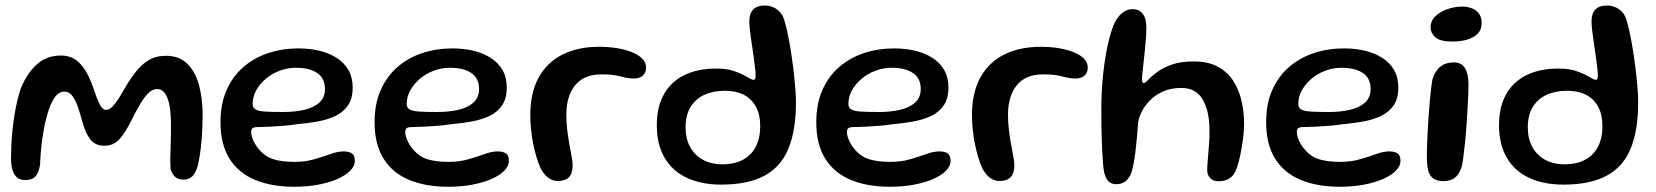

<svg xmlns="http://www.w3.org/2000/svg" viewBox="-20 -660 6158 714"><path d="M73 9.5Q55 9.5 43.5 0Q32 -9.5 26.5 -27.8Q21 -46 21 -72Q21 -95 22.2 -121.8Q23.5 -148.5 26.5 -177Q29.5 -205.5 34 -233.5Q38.5 -261.5 44.8 -287.8Q51 -314 59.5 -336.5Q84 -393 120 -423.2Q156 -453.5 206.5 -453.5Q242.5 -453.5 266.5 -433.8Q290.5 -414 306.2 -382.5Q322 -351 333 -315Q341.5 -290 351.5 -270.8Q361.5 -251.5 374 -251.5Q389 -251.5 404.5 -270.5Q420 -289.5 436.5 -319Q460 -360.5 482.8 -390.2Q505.5 -420 532.8 -436.2Q560 -452.5 597 -452.5Q646.5 -452.5 676.5 -423Q706.5 -393.5 720 -343.8Q733.5 -294 733.5 -233Q733.5 -209.5 732.5 -184.5Q731.5 -159.5 729.2 -134.5Q727 -109.5 723.5 -86.2Q720 -63 715.5 -43Q707 -15.5 694.5 -3.8Q682 8 661.5 8Q643 8 631.5 -2.2Q620 -12.5 614.5 -30Q613.5 -40.5 613.2 -54.8Q613 -69 613.5 -86.2Q614 -103.5 614.8 -123.5Q615.5 -143.5 615.8 -167Q616 -190.5 615.5 -216.5Q614.5 -246 609.5 -271.5Q604.5 -297 593.5 -313Q582.5 -329 564.5 -329Q547 -329 531.2 -313.2Q515.5 -297.5 500.8 -272Q486 -246.5 471 -217Q447.5 -168.5 425 -143.2Q402.5 -118 368 -118Q334 -118 315.8 -141.8Q297.5 -165.5 286.5 -206.5Q278 -238.5 269 -264Q260 -289.5 248.2 -304.5Q236.5 -319.5 219 -319.5Q202 -319.5 188 -303.5Q174 -287.5 162.5 -255Q150.5 -219 143.5 -182Q136.5 -145 133.2 -110.5Q130 -76 129 -47.5Q124 -17 111.8 -3.8Q99.5 9.5 73 9.5Z M1074 34.5Q990 34.5 928.5 9Q867 -16.5 833.5 -69.8Q800 -123 800 -205.5Q800 -274 822.8 -325.2Q845.5 -376.5 885.5 -411Q925.5 -445.5 978 -462.8Q1030.5 -480 1090 -480Q1130.5 -480 1166.8 -471.5Q1203 -463 1231.2 -445.2Q1259.5 -427.5 1275.5 -400Q1291.5 -372.5 1291.5 -334.5Q1291.5 -294 1274.5 -268.8Q1257.5 -243.5 1228 -229.2Q1198.5 -215 1161.2 -208.2Q1124 -201.5 1083.5 -198Q1063 -194.5 1035 -192.2Q1007 -190 980.8 -188.8Q954.5 -187.5 940 -187.5Q925 -187.5 919.5 -183.5Q914 -179.5 914 -169Q914 -156.5 921 -139.8Q928 -123 941 -107Q965 -77.5 996.8 -67.8Q1028.5 -58 1075 -58Q1115.5 -58 1149 -67.8Q1182.5 -77.5 1209.2 -87.2Q1236 -97 1257.5 -97Q1277 -97 1288.2 -89.8Q1299.5 -82.5 1299.5 -61.5Q1299.5 -42.5 1282.2 -25Q1265 -7.5 1234.5 5.8Q1204 19 1163 26.8Q1122 34.5 1074 34.5ZM1034.5 -243.5Q1075 -243.5 1110 -251.2Q1145 -259 1166.8 -277.8Q1188.5 -296.5 1188.5 -329.5Q1188.5 -368.5 1160 -388.2Q1131.5 -408 1080 -408Q1049.5 -408 1020.5 -397.2Q991.5 -386.5 969 -367.5Q946.5 -348.5 933 -324.5Q919.5 -300.5 919.5 -273Q919.5 -259 930.8 -252.8Q942 -246.5 967.2 -245Q992.5 -243.5 1034.5 -243.5Z M1647 34.5Q1563 34.5 1501.5 9Q1440 -16.5 1406.5 -69.8Q1373 -123 1373 -205.5Q1373 -274 1395.8 -325.2Q1418.5 -376.5 1458.5 -411Q1498.5 -445.5 1551 -462.8Q1603.5 -480 1663 -480Q1703.5 -480 1739.8 -471.5Q1776 -463 1804.2 -445.2Q1832.5 -427.5 1848.5 -400Q1864.5 -372.5 1864.5 -334.5Q1864.5 -294 1847.5 -268.8Q1830.5 -243.5 1801 -229.2Q1771.5 -215 1734.2 -208.2Q1697 -201.5 1656.5 -198Q1636 -194.5 1608 -192.2Q1580 -190 1553.8 -188.8Q1527.5 -187.5 1513 -187.5Q1498 -187.5 1492.5 -183.5Q1487 -179.5 1487 -169Q1487 -156.5 1494 -139.8Q1501 -123 1514 -107Q1538 -77.5 1569.8 -67.8Q1601.5 -58 1648 -58Q1688.5 -58 1722 -67.8Q1755.5 -77.5 1782.2 -87.2Q1809 -97 1830.5 -97Q1850 -97 1861.2 -89.8Q1872.5 -82.5 1872.5 -61.5Q1872.5 -42.5 1855.2 -25Q1838 -7.5 1807.5 5.8Q1777 19 1736 26.8Q1695 34.5 1647 34.5ZM1607.5 -243.5Q1648 -243.5 1683 -251.2Q1718 -259 1739.8 -277.8Q1761.5 -296.5 1761.5 -329.5Q1761.5 -368.5 1733 -388.2Q1704.5 -408 1653 -408Q1622.5 -408 1593.5 -397.2Q1564.5 -386.5 1542 -367.5Q1519.5 -348.5 1506 -324.5Q1492.5 -300.5 1492.5 -273Q1492.5 -259 1503.8 -252.8Q1515 -246.5 1540.2 -245Q1565.5 -243.5 1607.5 -243.5Z M2055 13Q2040.5 13 2029 7.2Q2017.5 1.5 2008.2 -8.5Q1999 -18.5 1991.5 -32Q1982.5 -51 1975 -76Q1967.5 -101 1962.2 -128.2Q1957 -155.5 1954.5 -182.5Q1952 -209.5 1952 -232.5Q1952 -314 1982.5 -370.5Q2013 -427 2070.5 -456.5Q2128 -486 2208.5 -486Q2242.5 -486 2273.8 -481Q2305 -476 2329.5 -466.2Q2354 -456.5 2368.2 -442.2Q2382.5 -428 2382.5 -409.5Q2382.5 -394.5 2376 -385.2Q2369.5 -376 2359.2 -372Q2349 -368 2338 -368Q2315 -368 2287.8 -375.8Q2260.5 -383.5 2217 -383.5Q2151.5 -383.5 2118.8 -343Q2086 -302.5 2086 -233Q2086 -208 2088.5 -184.8Q2091 -161.5 2094.5 -140.2Q2098 -119 2101.5 -101Q2105 -83 2107.2 -69Q2109.5 -55 2109.5 -46Q2109.5 -15 2095.8 -1Q2082 13 2055 13Z M2662 26.5Q2588.5 26.5 2534.8 1.5Q2481 -23.5 2451.8 -72.8Q2422.5 -122 2422.5 -194.5Q2422.5 -262.5 2449 -309.5Q2475.5 -356.5 2525 -380.8Q2574.5 -405 2643.5 -405Q2681.5 -405 2706.8 -396.8Q2732 -388.5 2748 -379.5Q2759.5 -373 2768.8 -368Q2778 -363 2782 -363Q2790 -363 2790 -377.5Q2790 -390.5 2787.5 -410.8Q2785 -431 2781.8 -455Q2778.5 -479 2774.8 -503Q2771 -527 2768.8 -547.5Q2766.5 -568 2766.5 -580.5Q2766.5 -639.5 2824 -639.5Q2844.5 -639.5 2862.2 -629.8Q2880 -620 2891 -600Q2898.5 -582.5 2905.5 -552Q2912.5 -521.5 2918.8 -484Q2925 -446.5 2929.8 -408Q2934.5 -369.5 2937.2 -336Q2940 -302.5 2940 -279.5Q2940 -176 2912.2 -108Q2884.5 -40 2823.2 -6.8Q2762 26.5 2662 26.5ZM2665.5 -49Q2711.5 -49 2743 -66Q2774.5 -83 2790.8 -114.8Q2807 -146.5 2807 -190.5Q2807 -234 2791 -263.2Q2775 -292.5 2746 -307.5Q2717 -322.5 2676 -322.5Q2631.5 -322.5 2598.5 -307Q2565.5 -291.5 2547.5 -261.2Q2529.5 -231 2529.5 -186Q2529.5 -144 2546.5 -113.2Q2563.5 -82.5 2594 -65.8Q2624.5 -49 2665.5 -49Z M3289.5 34.5Q3205.5 34.5 3144 9Q3082.5 -16.5 3049 -69.8Q3015.5 -123 3015.5 -205.5Q3015.5 -274 3038.2 -325.2Q3061 -376.5 3101 -411Q3141 -445.5 3193.5 -462.8Q3246 -480 3305.5 -480Q3346 -480 3382.2 -471.5Q3418.5 -463 3446.8 -445.2Q3475 -427.5 3491 -400Q3507 -372.5 3507 -334.5Q3507 -294 3490 -268.8Q3473 -243.5 3443.5 -229.2Q3414 -215 3376.8 -208.2Q3339.5 -201.5 3299 -198Q3278.5 -194.5 3250.5 -192.2Q3222.5 -190 3196.2 -188.8Q3170 -187.5 3155.5 -187.5Q3140.5 -187.5 3135 -183.5Q3129.5 -179.5 3129.5 -169Q3129.5 -156.5 3136.5 -139.8Q3143.5 -123 3156.5 -107Q3180.5 -77.5 3212.2 -67.8Q3244 -58 3290.5 -58Q3331 -58 3364.5 -67.8Q3398 -77.5 3424.8 -87.2Q3451.5 -97 3473 -97Q3492.5 -97 3503.8 -89.8Q3515 -82.5 3515 -61.5Q3515 -42.5 3497.8 -25Q3480.5 -7.5 3450 5.8Q3419.5 19 3378.5 26.8Q3337.5 34.5 3289.5 34.5ZM3250 -243.5Q3290.5 -243.5 3325.5 -251.2Q3360.5 -259 3382.2 -277.8Q3404 -296.5 3404 -329.5Q3404 -368.5 3375.5 -388.2Q3347 -408 3295.5 -408Q3265 -408 3236 -397.2Q3207 -386.5 3184.5 -367.5Q3162 -348.5 3148.5 -324.5Q3135 -300.5 3135 -273Q3135 -259 3146.2 -252.8Q3157.5 -246.5 3182.8 -245Q3208 -243.5 3250 -243.5Z M3697.5 13Q3683 13 3671.5 7.2Q3660 1.5 3650.8 -8.5Q3641.5 -18.5 3634 -32Q3625 -51 3617.5 -76Q3610 -101 3604.8 -128.2Q3599.5 -155.5 3597 -182.5Q3594.5 -209.5 3594.5 -232.5Q3594.5 -314 3625 -370.5Q3655.5 -427 3713 -456.5Q3770.5 -486 3851 -486Q3885 -486 3916.2 -481Q3947.5 -476 3972 -466.2Q3996.5 -456.5 4010.8 -442.2Q4025 -428 4025 -409.5Q4025 -394.5 4018.5 -385.2Q4012 -376 4001.8 -372Q3991.5 -368 3980.5 -368Q3957.5 -368 3930.2 -375.8Q3903 -383.5 3859.5 -383.5Q3794 -383.5 3761.2 -343Q3728.5 -302.5 3728.5 -233Q3728.5 -208 3731 -184.8Q3733.5 -161.5 3737 -140.2Q3740.5 -119 3744 -101Q3747.5 -83 3749.8 -69Q3752 -55 3752 -46Q3752 -15 3738.2 -1Q3724.5 13 3697.5 13Z M4131.5 25Q4112.5 25 4102 14.2Q4091.5 3.5 4086 -19.5Q4083.5 -31 4081.8 -53Q4080 -75 4078.5 -105.5Q4077 -136 4076.2 -173.2Q4075.5 -210.5 4075.5 -253.5Q4075.5 -286 4077.2 -320.5Q4079 -355 4082.8 -388.8Q4086.5 -422.5 4092 -454.8Q4097.5 -487 4104.8 -515.2Q4112 -543.5 4121 -566.5Q4134 -596 4152 -611Q4170 -626 4192 -626Q4216 -626 4229.5 -608.8Q4243 -591.5 4243 -557.5Q4243 -539.5 4241.5 -517.5Q4240 -495.5 4237.5 -473Q4235 -450.5 4232.8 -429.5Q4230.5 -408.5 4228.8 -392Q4227 -375.5 4227 -366Q4227 -351 4233 -351Q4238.5 -351 4249.8 -363.2Q4261 -375.5 4281.8 -391.2Q4302.5 -407 4336 -419.2Q4369.5 -431.5 4419 -431.5Q4474 -431.5 4510.2 -411.2Q4546.5 -391 4567.5 -357.2Q4588.5 -323.5 4597.5 -282.5Q4606.5 -241.5 4606.5 -200.5Q4606.5 -180 4603.8 -155Q4601 -130 4596.5 -104.8Q4592 -79.5 4586.2 -57.5Q4580.5 -35.5 4573.5 -21Q4564.5 -3.5 4549.2 5.2Q4534 14 4512 14Q4494 14 4484.5 6Q4475 -2 4470.5 -15Q4468.5 -25.5 4469.8 -44.2Q4471 -63 4473.2 -86.8Q4475.5 -110.5 4477 -136.2Q4478.5 -162 4477.5 -186Q4477 -212 4471.8 -237.8Q4466.5 -263.5 4455.2 -285.2Q4444 -307 4423.8 -320Q4403.5 -333 4372.5 -333Q4334 -333 4304.8 -319.8Q4275.5 -306.5 4255.8 -286Q4236 -265.5 4225.2 -243.5Q4214.5 -221.5 4212.5 -204.5Q4210 -171.5 4207.5 -144.2Q4205 -117 4202.2 -94.5Q4199.5 -72 4196 -54Q4192.5 -36 4188.5 -21Q4180.5 2 4166.2 13.5Q4152 25 4131.5 25Z M4962.5 34.5Q4878.5 34.5 4817 9Q4755.5 -16.5 4722 -69.8Q4688.5 -123 4688.5 -205.5Q4688.5 -274 4711.2 -325.2Q4734 -376.5 4774 -411Q4814 -445.5 4866.5 -462.8Q4919 -480 4978.5 -480Q5019 -480 5055.2 -471.5Q5091.5 -463 5119.8 -445.2Q5148 -427.5 5164 -400Q5180 -372.5 5180 -334.5Q5180 -294 5163 -268.8Q5146 -243.5 5116.5 -229.2Q5087 -215 5049.8 -208.2Q5012.5 -201.5 4972 -198Q4951.5 -194.5 4923.5 -192.2Q4895.5 -190 4869.2 -188.8Q4843 -187.5 4828.5 -187.5Q4813.5 -187.5 4808 -183.5Q4802.5 -179.5 4802.5 -169Q4802.5 -156.5 4809.5 -139.8Q4816.5 -123 4829.5 -107Q4853.5 -77.5 4885.2 -67.8Q4917 -58 4963.5 -58Q5004 -58 5037.5 -67.8Q5071 -77.5 5097.8 -87.2Q5124.5 -97 5146 -97Q5165.5 -97 5176.8 -89.8Q5188 -82.5 5188 -61.5Q5188 -42.5 5170.8 -25Q5153.5 -7.5 5123 5.8Q5092.5 19 5051.5 26.8Q5010.5 34.5 4962.5 34.5ZM4923 -243.5Q4963.5 -243.5 4998.5 -251.2Q5033.5 -259 5055.2 -277.8Q5077 -296.5 5077 -329.5Q5077 -368.5 5048.5 -388.2Q5020 -408 4968.5 -408Q4938 -408 4909 -397.2Q4880 -386.5 4857.5 -367.5Q4835 -348.5 4821.5 -324.5Q4808 -300.5 4808 -273Q4808 -259 4819.2 -252.8Q4830.5 -246.5 4855.8 -245Q4881 -243.5 4923 -243.5Z M5348 13.5Q5324.5 13.5 5310.8 4.2Q5297 -5 5291.5 -25.2Q5286 -45.5 5286 -76.5Q5286 -93.5 5286.8 -117.5Q5287.5 -141.5 5289 -169.8Q5290.5 -198 5292.5 -227Q5294.5 -256 5297 -282.8Q5299.5 -309.5 5302 -331Q5304.5 -352.5 5307 -365.5Q5317 -397 5336.8 -412.5Q5356.5 -428 5386.5 -428Q5415 -428 5428 -406.5Q5441 -385 5441 -344.5Q5441 -329.5 5440 -304Q5439 -278.5 5437 -247.5Q5435 -216.5 5432.8 -184Q5430.5 -151.5 5427.2 -121.8Q5424 -92 5421 -69.2Q5418 -46.5 5414 -35Q5404 -8 5387.8 2.8Q5371.5 13.5 5348 13.5ZM5382 -505.5Q5335 -505.5 5317.5 -521.5Q5300 -537.5 5300 -557.5Q5300 -583 5318.5 -600.2Q5337 -617.5 5364 -626.5Q5391 -635.5 5418 -635.5Q5437.5 -635.5 5454 -629Q5470.5 -622.5 5480.2 -609Q5490 -595.5 5490 -573.5Q5490 -549.5 5475 -534.5Q5460 -519.5 5435.5 -512.5Q5411 -505.5 5382 -505.5Z M5794 26.5Q5720.5 26.5 5666.8 1.5Q5613 -23.5 5583.8 -72.8Q5554.5 -122 5554.5 -194.5Q5554.5 -262.5 5581 -309.5Q5607.5 -356.5 5657 -380.8Q5706.5 -405 5775.5 -405Q5813.5 -405 5838.8 -396.8Q5864 -388.5 5880 -379.5Q5891.5 -373 5900.8 -368Q5910 -363 5914 -363Q5922 -363 5922 -377.5Q5922 -390.5 5919.5 -410.8Q5917 -431 5913.8 -455Q5910.5 -479 5906.8 -503Q5903 -527 5900.8 -547.5Q5898.5 -568 5898.5 -580.5Q5898.5 -639.5 5956 -639.5Q5976.5 -639.5 5994.2 -629.8Q6012 -620 6023 -600Q6030.5 -582.5 6037.5 -552Q6044.5 -521.5 6050.8 -484Q6057 -446.5 6061.8 -408Q6066.5 -369.5 6069.2 -336Q6072 -302.5 6072 -279.5Q6072 -176 6044.2 -108Q6016.5 -40 5955.2 -6.8Q5894 26.5 5794 26.5ZM5797.5 -49Q5843.5 -49 5875 -66Q5906.5 -83 5922.8 -114.8Q5939 -146.5 5939 -190.5Q5939 -234 5923 -263.2Q5907 -292.5 5878 -307.5Q5849 -322.5 5808 -322.5Q5763.5 -322.5 5730.5 -307Q5697.5 -291.5 5679.5 -261.2Q5661.5 -231 5661.5 -186Q5661.5 -144 5678.5 -113.2Q5695.5 -82.5 5726 -65.8Q5756.5 -49 5797.5 -49Z"/></svg>

Font: Gluten
Style: Regular
Weight: 400
Designer: Tyler Finck
Foundry: Etcetera Type Company
Version: Version 1.300